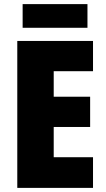

<svg xmlns="http://www.w3.org/2000/svg" viewBox="-20 -913 515 933"><path d="M405 -893H90V-778H405ZM432 0V-149H241V-296H418V-443H241V-567H432V-714H64V0Z"/></svg>

Font: Noto Sans Khmer Condensed Black
Style: Regular
Weight: 900
Width: 3
Designer: Danh Hong and the Monotype Design Team
Foundry: Monotype Imaging Inc.
Version: Version 2.004